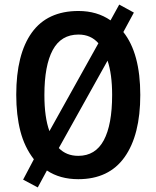

<svg xmlns="http://www.w3.org/2000/svg" viewBox="-20 -773 683 839"><path d="M593 -358Q593 -183 524.5 -86.5Q456 10 322 10Q242 10 185 -28L145 46L81 12L128 -77Q87 -130 69 -200Q51 -270 51 -359Q51 -536 119 -630.5Q187 -725 323 -725Q404 -725 463 -684L501 -753L565 -718L519 -633Q593 -540 593 -358ZM174 -358Q174 -260 196 -200L410 -584Q377 -622 323 -622Q247 -622 210.5 -554.5Q174 -487 174 -358ZM470 -358Q470 -449 450 -508L237 -126Q270 -92 322 -92Q397 -92 433.5 -160Q470 -228 470 -358Z"/></svg>

Font: Noto Sans Sinhala Condensed SemiBold
Style: Regular
Weight: 600
Width: 3
Designer: Jelle Bosma - Monotype Design Team
Foundry: Monotype Imaging Inc.
Version: Version 2.006; ttfautohint (v1.8.4.7-5d5b)